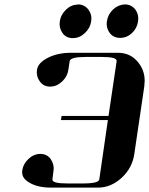

<svg xmlns="http://www.w3.org/2000/svg" viewBox="-20 -856 681 876"><path d="M81.1 -68.8V-76.2Q85.4 -107.9 109.9 -130.9Q134.3 -153.8 164.1 -153.8Q193.8 -153.8 210.9 -130.9Q225.1 -109.4 225.1 -87.9Q225.1 -86.4 224.6 -82.8Q224.1 -79.1 224.1 -77.1L219.2 -38.1Q217.8 -28.3 234.4 -23.7Q251 -19 287.1 -19H358.9Q431.6 -19 433.1 -38.1L472.2 -308.1H257.8L261.2 -327.1H475.1L512.2 -577.1Q515.1 -596.2 443.8 -596.2H372.1Q300.8 -596.2 297.9 -577.1L292 -538.1Q287.6 -506.8 263.2 -483.9Q238.8 -460.9 209 -460.9H208Q179.2 -460.9 162.1 -483.9Q147.9 -503.4 147.9 -525.9Q147.9 -534.2 148.9 -538.1Q153.3 -569.3 199.2 -592.8Q243.7 -615.2 304.2 -615.2H518.1Q576.7 -615.2 611.8 -569.8Q640.1 -534.2 640.1 -486.8Q640.1 -478.5 638.2 -460.9L592.8 -153.8Q584 -90.3 535.2 -44.9Q486.3 0 426.8 0H212.9Q152.8 0 115.2 -22Q81.1 -41.5 81.1 -68.8ZM252 -746.1Q252 -753.9 252.9 -758.8Q257.3 -789.6 282.2 -813Q305.7 -835 335 -835L335.9 -835.9Q364.3 -835.9 382.8 -813Q397 -793.5 397 -772.9Q397 -763.7 396 -758.8Q391.6 -728 367.2 -705.1Q342.8 -682.1 313 -682.1H312Q282.2 -682.1 266.1 -704.1Q252 -723.6 252 -746.1ZM466.8 -746.1Q466.8 -754.9 467.8 -758.8Q472.2 -790.5 496.1 -813Q519 -834.5 549.8 -835.9Q578.6 -835.9 597.2 -813Q610.8 -793.9 610.8 -772Q610.8 -763.7 609.9 -758.8Q605.5 -727.1 582 -705.1Q558.6 -683.1 527.8 -683.1Q498.5 -683.1 481 -705.1Q466.8 -724.6 466.8 -746.1Z"/></svg>

Font: Hjet
Style: Italic
Weight: 400
Designer: T. Christopher White
Version: Version 1.2